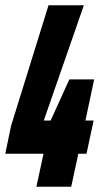

<svg xmlns="http://www.w3.org/2000/svg" viewBox="-30 -708 377 728"><path d="M108 0 135 -125H-10L12 -231L154 -688H288L136 -251H162L233 -407H327L294 -251H325L298 -125H267L240 0Z"/></svg>

Font: Saira UltraCondensed Black
Style: Italic
Weight: 900
Width: 1
Italic angle: -12°
Designer: Hector Gatti with collaboration of the Omnibus-Type team
Foundry: Omnibus-Type
Version: Version 1.101